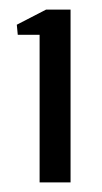

<svg xmlns="http://www.w3.org/2000/svg" viewBox="-20 -820 212 400"><path d="M62.5 -440V-747.5H17L15 -768.5L76 -800H127V-440Z"/></svg>

Font: Big Shoulders Stencil Text
Style: Regular
Weight: 400
Designer: Patric King
Foundry: XO Type Co
Version: Version 1.000